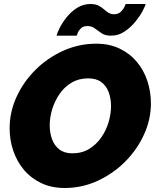

<svg xmlns="http://www.w3.org/2000/svg" viewBox="-20 -932 778 958"><path d="M303 6Q237 6 185.5 -18.5Q134 -43 99 -85Q64 -127 46 -180.5Q28 -234 28 -292Q28 -373 62.5 -448.5Q97 -524 157.5 -584Q218 -644 296 -679Q374 -714 460 -714Q526 -714 577 -689.5Q628 -665 663 -623Q698 -581 715.5 -527.5Q733 -474 733 -416Q733 -336 698.5 -260.5Q664 -185 604 -125Q544 -65 466.5 -29.5Q389 6 303 6ZM341 -167Q389 -167 425 -189Q461 -211 485.5 -246.5Q510 -282 522 -323Q534 -364 534 -403Q534 -440 522.5 -471.5Q511 -503 486 -522Q461 -541 420 -541Q373 -541 337 -519.5Q301 -498 277 -463Q253 -428 240.5 -387Q228 -346 228 -307Q228 -270 239.5 -238Q251 -206 276 -186.5Q301 -167 341 -167ZM534 -754Q505 -754 487 -766Q469 -778 453.5 -790Q438 -802 416 -802Q395 -802 383.5 -790.5Q372 -779 367.5 -767Q363 -755 363 -754H262Q265 -767 278 -793Q291 -819 313 -846.5Q335 -874 365 -893Q395 -912 431 -912Q455 -912 470.5 -904.5Q486 -897 497.5 -886.5Q509 -876 521 -868.5Q533 -861 549 -861Q570 -861 582.5 -873Q595 -885 601 -898Q607 -911 607 -912H707Q705 -903 692 -878Q679 -853 656 -824.5Q633 -796 602 -775Q571 -754 534 -754Z"/></svg>

Font: Raleway Black
Style: Italic
Weight: 900
Italic angle: -12°
Designer: Matt McInerney, Pablo Impallari, Rodrigo Fuenzalida
Foundry: Matt McInerney, Pablo Impallari, Rodrigo Fuenzalida
Version: Version 4.101;RELEASE